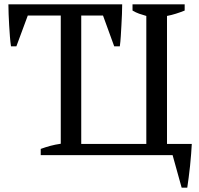

<svg xmlns="http://www.w3.org/2000/svg" viewBox="-20 -720 925 891"><path d="M169 0V-29Q191 -37 213 -43Q235 -49 262 -53V-648H109L56 -505H31Q28 -525 26 -550.5Q24 -576 22.5 -602.5Q21 -629 20 -654.5Q19 -680 19 -700H547Q547 -680 546 -655Q545 -630 543.5 -603.5Q542 -577 540.5 -551.5Q539 -526 536 -505H510L458 -648H357V-52H659V-646Q641 -651 625.5 -656.5Q610 -662 595 -671V-700H837V-671Q817 -663 796.5 -656.5Q776 -650 755 -646V-52H870Q869 -32 867 -5.5Q865 21 862 49.5Q859 78 855.5 104.5Q852 131 849 151H823L781 0Z"/></svg>

Font: PT Serif
Style: Regular
Weight: 400
Designer: A.Korolkova, O.Umpeleva, V.Yefimov
Foundry: ParaType Ltd
Version: Version 1.000W OFL; ttfautohint (v1.6)